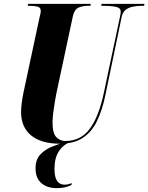

<svg xmlns="http://www.w3.org/2000/svg" viewBox="-20 -734 768 994"><path d="M291 10Q193 10 141 -33Q89 -76 89 -155Q89 -174 93 -204Q97 -234 101 -252L183 -636Q187 -653 189 -662Q191 -671 191 -678Q191 -695 175 -699.5Q159 -704 133 -704H123L126 -714H450L448 -704H435Q408 -704 386.5 -694.5Q365 -685 357 -649L272 -251Q270 -241 265 -213Q260 -185 256 -153.5Q252 -122 252 -100Q252 -44 271.5 -24Q291 -4 318 -4Q398 -4 445 -67.5Q492 -131 518 -255L600 -642Q605 -662 605 -674Q605 -694 578.5 -699Q552 -704 514 -704H504L506 -714H728L726 -704H715Q693 -704 670.5 -700Q648 -696 631.5 -684Q615 -672 610 -647L525 -239Q509 -163 482 -107Q455 -51 409 -20.5Q363 10 291 10ZM275 240Q223 240 193.5 213.5Q164 187 164 138Q164 92 189 65.5Q214 39 251 24.5Q288 10 323 0H348Q309 13 285.5 48Q262 83 262 141Q262 222 314 222Q325 222 333 220Q341 218 351 214L350 224Q316 240 275 240Z"/></svg>

Font: Noto Serif Display ExtraCondensed Black
Style: Italic
Weight: 900
Width: 2
Italic angle: -12°
Designer: Monotype Design Team
Foundry: Monotype Imaging Inc.
Version: Version 2.009